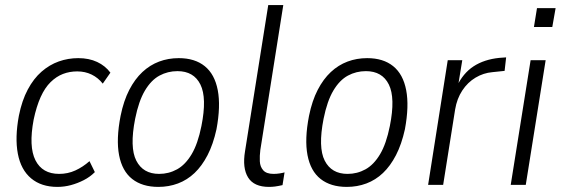

<svg xmlns="http://www.w3.org/2000/svg" viewBox="-20 -725 2199 753"><path d="M205 8Q142 8 102 -25.5Q62 -59 50 -122Q38 -185 54 -271Q66 -331 89 -374Q112 -417 143 -444Q174 -471 210.5 -484Q247 -497 287 -497Q329 -497 361 -482Q393 -467 413 -440L383 -397Q365 -420 339.5 -432.5Q314 -445 283 -445Q253 -445 227 -435Q201 -425 178.5 -403Q156 -381 139.5 -344.5Q123 -308 112 -256Q92 -150 119 -96.5Q146 -43 212 -43Q246 -43 275.5 -56.5Q305 -70 331 -93L352 -50Q333 -31 308.5 -18.5Q284 -6 258 1Q232 8 205 8Z M601 8Q538 8 498.5 -23Q459 -54 447 -116.5Q435 -179 453 -271Q465 -330 487 -372.5Q509 -415 538.5 -442.5Q568 -470 604 -483.5Q640 -497 681 -497Q744 -497 783 -465.5Q822 -434 834 -371.5Q846 -309 829 -218Q816 -159 794 -116.5Q772 -74 743 -46.5Q714 -19 678 -5.5Q642 8 601 8ZM604 -43Q642 -43 674.5 -61Q707 -79 731.5 -120Q756 -161 770 -231Q792 -341 766 -393.5Q740 -446 676 -446Q638 -446 605.5 -428.5Q573 -411 548.5 -370Q524 -329 510 -259Q488 -147 514.5 -95Q541 -43 604 -43Z M1035 8Q976 8 953 -29Q930 -66 941 -132L1032 -705H1091L1001 -137Q998 -114 999 -92.5Q1000 -71 1012.5 -57Q1025 -43 1053 -43Q1065 -43 1077.5 -45Q1090 -47 1096 -49L1088 1Q1070 5 1058.5 6.5Q1047 8 1035 8Z M1340 8Q1277 8 1237.5 -23Q1198 -54 1186 -116.5Q1174 -179 1192 -271Q1204 -330 1226 -372.5Q1248 -415 1277.5 -442.5Q1307 -470 1343 -483.5Q1379 -497 1420 -497Q1483 -497 1522 -465.5Q1561 -434 1573 -371.5Q1585 -309 1568 -218Q1555 -159 1533 -116.5Q1511 -74 1482 -46.5Q1453 -19 1417 -5.5Q1381 8 1340 8ZM1343 -43Q1381 -43 1413.5 -61Q1446 -79 1470.5 -120Q1495 -161 1509 -231Q1531 -341 1505 -393.5Q1479 -446 1415 -446Q1377 -446 1344.5 -428.5Q1312 -411 1287.5 -370Q1263 -329 1249 -259Q1227 -147 1253.5 -95Q1280 -43 1343 -43Z M1659 0 1736 -489H1793L1776 -385H1771Q1796 -438 1837.5 -465Q1879 -492 1938 -498L1965 -500L1959 -447L1911 -442Q1876 -439 1845 -420.5Q1814 -402 1793 -370Q1772 -338 1765 -296L1718 0Z M2074 -619 2086 -693H2159L2146 -619ZM1983 0 2061 -489H2120L2042 0Z"/></svg>

Font: Nunito Sans 10pt Condensed Light
Style: Italic
Weight: 300
Width: 3
Italic angle: -9°
Designer: Vernon Adams
Foundry: Vernon Adams
Version: Version 3.101;gftools[0.9.27]